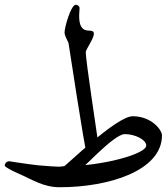

<svg xmlns="http://www.w3.org/2000/svg" viewBox="-20 -765 700 806"><path d="M0 -70C0 -80.1 8.7 -88 19 -88C23.1 -88 86.4 -76.7 141 -71C175.9 -67.4 217.1 -65 246 -65C253.5 -65 467.5 -277 537 -277C617.5 -277 660 -218.3 660 -197C660 -48.4 436.9 21 231 21C161.7 21 117.2 -10.4 54 -38C47 -41 0 -62.2 0 -70ZM504 -202C455.8 -202 317.6 -43 303 -43C277.7 -43 204.3 -67 247 -67C409.2 -67 594 -118.5 594 -154C594 -178.1 547.5 -202 504 -202ZM343 -126C336.6 -132 268 -582 268 -582C268 -589.1 251 -611.8 251 -629C251 -650.9 277.9 -745 298 -745C306.3 -745 314 -739.1 314 -731C314 -712.9 304.8 -662.7 330 -643C347.2 -629.6 374 -644.7 374 -623C374 -602.8 340 -557.5 340 -546C340 -510.6 383.8 -227.2 395 -146C377.7 -139.3 360.3 -132.7 343 -126Z"/></svg>

Font: DigitalKhatt Madina Quranic
Style: Regular
Weight: 400
Designer: Amine Anane
Version: Version 0.1